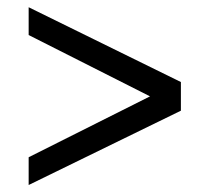

<svg xmlns="http://www.w3.org/2000/svg" viewBox="-20 -569 575 536"><path d="M60 -471.2 398.8 -300 60 -130V-52.5L485 -260V-340L60 -548.8Z"/></svg>

Font: Cambay
Style: Regular
Weight: 400
Version: Version 1.180;PS 001.180;hotconv 1.0.70;makeotf.lib2.5.58329